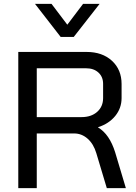

<svg xmlns="http://www.w3.org/2000/svg" viewBox="-20 -967 699 987"><path d="M74 -700H425Q506 -700 555.5 -654.5Q605 -609 605 -535V-463Q605 -411 572.5 -371Q540 -331 484 -313V-312Q543 -277 572 -184L627 0H529L475 -180Q461 -227 430.5 -254Q400 -281 361 -281H169V0H74ZM399 -365Q449 -365 479.5 -392Q510 -419 510 -463V-536Q510 -572 486 -594Q462 -616 423 -616H169V-365ZM160 -947H245L326 -840L407 -947H492L359 -777H292Z"/></svg>

Font: Bai Jamjuree Medium
Style: Regular
Weight: 500
Version: Version 1.000; ttfautohint (v1.6)